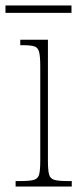

<svg xmlns="http://www.w3.org/2000/svg" viewBox="-32 -681 289 701"><path d="M25 0V-20H45Q77 -20 92 -24.5Q107 -29 111 -44.5Q115 -60 115 -95V-439Q115 -474 111 -490.5Q107 -507 94 -511.5Q81 -516 51 -516H42V-536H143V-95Q143 -60 147 -44.5Q151 -29 166 -24.5Q181 -20 213 -20H230V0ZM-12 -634V-661H229V-634Z"/></svg>

Font: Noto Serif Tamil Condensed Thin
Style: Italic
Weight: 100
Width: 3
Italic angle: -12°
Designer: Indian Type Foundry, Tom Grace, and the Monotype Design Team
Foundry: Monotype Imaging Inc.
Version: Version 2.003; ttfautohint (v1.8.4.7-5d5b)